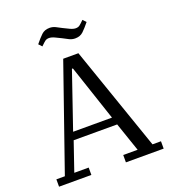

<svg xmlns="http://www.w3.org/2000/svg" viewBox="-158 -1012 1002 1128"><g transform="rotate(-20 343.0 -448.0)"><path d="M16 -46H69L296 -698H391L617 -46H670V0H434V-46H524L462 -227H190L128 -46H218V0H16ZM204 -275H447L330 -625H324ZM404 -786Q385 -786 367.5 -794.5Q350 -803 332 -813Q314 -822 294 -831.5Q274 -841 259 -841Q244 -841 234.5 -834Q225 -827 206 -808L187 -828Q212 -859 231.5 -877.5Q251 -896 282 -896Q301 -896 318.5 -887.5Q336 -879 354 -869Q372 -860 392 -850.5Q412 -841 427 -841Q442 -841 451.5 -848Q461 -855 480 -874L499 -854Q474 -823 454.5 -804.5Q435 -786 404 -786Z"/></g></svg>

Font: IBM Plex Serif
Style: Regular
Weight: 400
Designer: Mike Abbink, Paul van der Laan, Pieter van Rosmalen
Foundry: Bold Monday
Version: Version 3.001